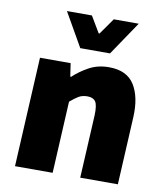

<svg xmlns="http://www.w3.org/2000/svg" viewBox="-82 -796 746 864"><g transform="rotate(10 291.0 -364.0)"><path d="M71 -500H211L220 -440H224Q255 -469 294.5 -490.5Q334 -512 385 -512Q467 -512 501.5 -456.5Q536 -401 531 -308L515 0H343L358 -286Q360 -334 349 -350Q338 -366 312 -366Q288 -366 271.5 -356Q255 -346 234 -328L217 0H45ZM154 -728H268L312 -654H316L368 -728H482L378 -574H242Z"/></g></svg>

Font: Kilde Sans Black
Style: Regular
Weight: 900
Italic angle: -3°
Designer: Paul D. Hunt
Foundry: Adobe Systems Incorporated
Version: Version 1.050;PS Version 1.000;hotconv 1.0.70;makeotf.lib2.5